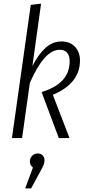

<svg xmlns="http://www.w3.org/2000/svg" viewBox="-20 -763 479 1061"><path d="M159 -398Q193 -464 232 -499Q271 -534 320 -534Q367 -534 394.5 -504.5Q422 -475 422 -429Q422 -302 272 -239L364 0H305L210 -254Q289 -279 327 -321Q365 -363 365 -425Q365 -455 351 -471.5Q337 -488 309 -488Q225 -488 145 -305L102 0H46L150 -736L207 -743ZM226 122Q226 136 221 148Q216 160 202 186L152 278H119L162 163Q145 149 145 130Q145 111 157.5 98Q170 85 189 85Q206 85 216 96Q226 107 226 122Z"/></svg>

Font: Fira Sans Extra Condensed Light
Style: Italic
Weight: 300
Width: 3
Italic angle: -8°
Designer: Carrois Corporate & Edenspiekermann AG
Foundry: Carrois Corporate GbR & Edenspiekermann AG
Version: Version 4.203